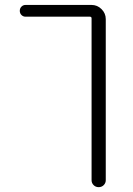

<svg xmlns="http://www.w3.org/2000/svg" viewBox="-20 -565 540 781"><path d="M352.5 -544.9Q376 -544.9 393.1 -527.8Q410.2 -510.7 410.2 -487.3V168Q410.2 179.7 401.9 188Q393.6 196.3 381.3 196.3Q369.1 196.3 360.8 188Q352.5 179.7 352.5 168V-490.2Q352.5 -497.1 345.7 -497.1H84Q74.2 -497.1 67.4 -503.9Q60.5 -510.7 60.5 -521Q60.5 -531.2 67.4 -538.1Q74.2 -544.9 84 -544.9Z"/></svg>

Font: Rounded-X Mgen+ 1mn light
Style: Regular
Weight: 200
Designer: [Source Han Sans]
Ryoko NISHIZUKA  (kana & ideographs); Paul D. Hunt (Latin, Greek & Cyrillic); Wenlong ZHANG  (bopomofo
Version: Version 1.059.20150602